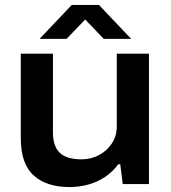

<svg xmlns="http://www.w3.org/2000/svg" viewBox="-20 -744 690 776"><path d="M261 12Q168 12 116 -35Q64 -82 64 -186V-527H194V-209Q194 -178 202 -157Q210 -136 225 -123.5Q240 -111 261.5 -105.5Q283 -100 309 -100Q347 -100 379.5 -117Q412 -134 432 -164Q452 -194 452 -234V-527H582V0H476L466 -80H458Q435 -49 404 -28.5Q373 -8 336.5 2Q300 12 261 12ZM140 -587 270 -724H380L510 -587H399L294 -697H355L249 -587Z"/></svg>

Font: Archivo SemiExpanded SemiBold
Style: Regular
Weight: 600
Width: 6
Designer: Hector Gatti
Foundry: Omnibus-Type
Version: Version 2.001